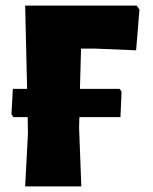

<svg xmlns="http://www.w3.org/2000/svg" viewBox="-20 -667 548 687"><path d="M408 -349 415 -339 411 -248H264L263 -210L271 0H70L80 -190L79 -248H28L21 -258L26 -349H77L70 -647H469L479 -633L467 -487L322 -493H270L266 -349Z"/></svg>

Font: Alegreya Sans SC Black
Style: Regular
Weight: 900
Designer: Juan Pablo del Peral
Foundry: Huerta Tipografica
Version: Version 2.007